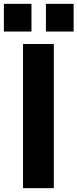

<svg xmlns="http://www.w3.org/2000/svg" viewBox="-50 -979 403 999"><path d="M69.8 0V-750H230V0ZM-29.8 -959H113.8V-814.9H-29.8ZM189 -959H333V-814.9H189Z"/></svg>

Font: Mattone
Style: Regular
Weight: 400
Width: 6
Designer: Nunzio Mazzaferro
Foundry: Collletttivo
Version: Version 2.000;Glyphs 3.2 (3217)